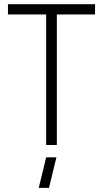

<svg xmlns="http://www.w3.org/2000/svg" viewBox="-20 -704 501 932"><path d="M168 208 204.1 59.6H253.9L217.8 208ZM18.6 -633.8V-683.6H441.4V-633.8H255.9V0H204.1V-633.8Z"/></svg>

Font: Post No Bills Colombo
Style: Regular
Weight: 500
Designer: Kosala Senevirathne, Siva Puranthara, Lasantha Premarathna, Tharique Azeez
Foundry: Mooniak
Version: Version 1.220 ; ttfautohint (v1.5)